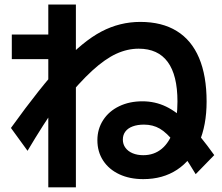

<svg xmlns="http://www.w3.org/2000/svg" viewBox="-20 -776 978 844"><path d="M408.1 -159.7Q408.1 -209 433.6 -248.3Q459.1 -287.6 504.1 -309.1Q549 -330.7 606.2 -330.7Q661.6 -330.7 709.8 -307.6Q758.1 -284.5 808.4 -233.4Q858.7 -182.3 921.8 -94.2L840.2 -10.4Q784.7 -102.2 748.9 -147.6Q713 -192.9 682.5 -210.5Q652 -228.2 613 -228.2Q584.3 -228.2 563.4 -220.4Q542.4 -212.7 531.2 -197.8Q520 -183 520 -162.3Q520 -142 531.4 -126.4Q542.8 -110.8 563.1 -102.3Q583.4 -93.8 609.7 -93.8Q657.1 -93.8 690.9 -121.8Q724.7 -149.9 742.4 -203Q760.1 -256.1 760.1 -329.7Q760.1 -445.6 717.2 -503.8Q674.3 -562 589.6 -562Q540 -562 491.1 -539.6Q442.2 -517.2 385.7 -465.7Q329.2 -414.1 257.1 -325.3L233.7 -320.3Q170 -229.4 101.1 -113.1L28.1 -213.5Q158.5 -394.8 251.6 -494.7Q344.8 -594.7 425.6 -637.2Q506.5 -679.7 596.8 -679.7Q691.9 -679.7 756.8 -639.7Q821.8 -599.8 855 -521.5Q888.2 -443.2 888.2 -329.7Q888.2 -225.4 854.6 -148.3Q821 -71.2 758.3 -29.9Q695.7 11.4 609.7 11.4Q550 11.4 504.5 -9.9Q458.9 -31.2 433.5 -70Q408.1 -108.8 408.1 -159.7ZM192.3 -516H31.9V-624.2H192.3V-756.1H313.6V47.6H192.3Z"/></svg>

Font: WEMIX Pretendard Variable
Style: Regular
Weight: 400
Designer: Base glyphs from Inter by Rasmus Andersson; Hangeul glyphs from Noto Sans CJK(Source Han Sans) by Jang Soo-young and Kan
Foundry: Kil Hyung-jin
Version: Version 1.000;Glyphs 3.2 (3208)